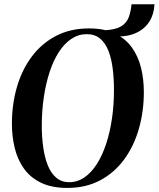

<svg xmlns="http://www.w3.org/2000/svg" viewBox="-20 -888 760 919"><path d="M302 11.5Q228 11.5 177 -13Q126 -37.5 95.2 -80.2Q64.5 -123 50.8 -178.5Q37 -234 37 -295.5Q37 -389 61 -471.5Q85 -554 132 -617Q179 -680 247.8 -716Q316.5 -752 405.5 -752Q479.5 -752 530 -727.8Q580.5 -703.5 611 -661Q641.5 -618.5 655 -563.8Q668.5 -509 668.5 -448Q668.5 -355 644.8 -271.8Q621 -188.5 574.2 -124.8Q527.5 -61 459.2 -24.8Q391 11.5 302 11.5ZM311 -16Q351 -16 384.2 -39Q417.5 -62 443.8 -103.2Q470 -144.5 488.2 -200Q506.5 -255.5 516 -321Q525.5 -386.5 525.5 -457Q525.5 -511 519.5 -559.2Q513.5 -607.5 499 -644.8Q484.5 -682 459.2 -703.2Q434 -724.5 395 -724.5Q355 -724.5 321.5 -702Q288 -679.5 261.8 -639Q235.5 -598.5 217.5 -543.5Q199.5 -488.5 189.8 -423.2Q180 -358 180 -286.5Q180 -232.5 186.8 -183.8Q193.5 -135 208.5 -97.2Q223.5 -59.5 248.8 -37.8Q274 -16 311 -16ZM609.5 -867.5H719.5Q717 -822 697.8 -789.2Q678.5 -756.5 646 -737.8Q613.5 -719 572.2 -714.8Q531 -710.5 485 -721.5L481 -743Q533 -746 559 -761.5Q585 -777 595.5 -803.8Q606 -830.5 609.5 -867.5Z"/></svg>

Font: Merriweather 144pt SemiBold
Style: Italic
Weight: 600
Italic angle: -7.8°
Version: Version 2.101